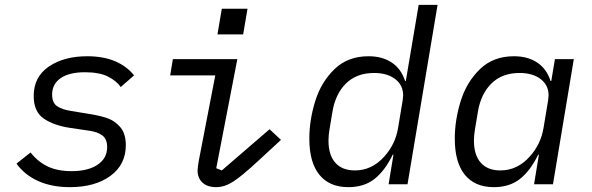

<svg xmlns="http://www.w3.org/2000/svg" viewBox="-20 -760 2440 792"><path d="M48 -85 106 -131Q137 -92 177.5 -73Q218 -54 275 -54Q343 -54 382.5 -80.5Q422 -107 422 -153Q422 -186 402.5 -201Q383 -216 347 -221L272 -232Q203 -242 161 -270.5Q119 -299 119 -364Q119 -443 181.5 -485.5Q244 -528 340 -528Q406 -528 454.5 -507.5Q503 -487 533 -449L478 -401Q461 -426 425.5 -444Q390 -462 331 -462Q265 -462 230 -437.5Q195 -413 195 -370Q195 -336 215.5 -322Q236 -308 275 -302L348 -290Q393 -283 424 -272Q455 -261 477 -234.5Q499 -208 499 -161Q499 -81 435.5 -34.5Q372 12 268 12Q194 12 138 -13Q82 -38 48 -85Z M795 -57Q795 -67 800 -97L868 -449H682L693 -516H959L872 -66L895 -57L1092 -227L1139 -183L1048 -99Q977 -33 941.5 -10.5Q906 12 872 12Q835 12 815 -7Q795 -26 795 -57ZM1001 -724 983 -618H877L895 -724Z M1603 -122H1600Q1568 -56 1525 -22Q1482 12 1417 12Q1339 12 1297.5 -39Q1256 -90 1256 -188Q1256 -265 1280.5 -343.5Q1305 -422 1360 -475Q1415 -528 1500 -528Q1557 -528 1596 -502Q1635 -476 1651 -426H1654L1707 -740H1785L1661 0H1583ZM1565 -114Q1611 -165 1622 -232L1641 -346Q1643 -360 1643 -366Q1643 -409 1610 -434Q1577 -459 1523 -459Q1451 -459 1407 -415.5Q1363 -372 1351 -297L1339 -225Q1335 -201 1335 -180Q1335 -121 1363 -89Q1391 -57 1444 -57Q1514 -57 1565 -114Z M2183 0 2203 -122H2200Q2168 -56 2125 -22Q2082 12 2017 12Q1939 12 1897.5 -39Q1856 -90 1856 -188Q1856 -265 1880.5 -343.5Q1905 -422 1960 -475Q2015 -528 2100 -528Q2157 -528 2196 -502Q2235 -476 2251 -426H2254L2269 -516H2347L2261 0ZM2165 -114Q2211 -165 2222 -232L2241 -346Q2243 -360 2243 -366Q2243 -409 2210 -434Q2177 -459 2123 -459Q2051 -459 2007 -415.5Q1963 -372 1951 -297L1939 -225Q1935 -201 1935 -180Q1935 -121 1963 -89Q1991 -57 2044 -57Q2114 -57 2165 -114Z"/></svg>

Font: iA Writer Duo S
Style: Italic
Weight: 400
Italic angle: -9.5°
Designer: Mike Abbink, Paul van der Laan, Pieter van Rosmalen, Oliver Reichenstein
Foundry: Bold Monday and Information Architects Inc.
Version: Version 2.000